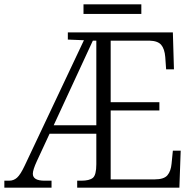

<svg xmlns="http://www.w3.org/2000/svg" viewBox="-22 -863 894 883"><path d="M-2 0V-32H20Q41 -32 56.5 -46Q72 -60 91 -100L364 -678L290 -681V-714H773L778 -544H742L738 -601Q735 -638 719.5 -656.5Q704 -675 666 -676H487V-393H711V-355H487V-38H689Q732 -38 748 -57Q764 -76 767 -110L773 -170H809L803 0H333V-32H352Q389 -32 405 -45Q421 -58 421 -108V-248H206L148 -123Q129 -82 129 -64Q129 -32 183 -32H215V0ZM225 -287H421V-676H405ZM362 -799V-843H628V-799Z"/></svg>

Font: Noto Serif SemiCondensed Light
Style: Regular
Weight: 300
Width: 4
Designer: Monotype Design Team
Foundry: Monotype Imaging Inc.
Version: Version 2.013